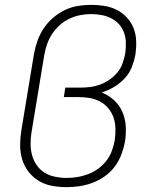

<svg xmlns="http://www.w3.org/2000/svg" viewBox="-20 -763 640 791"><path d="M254 8Q223 8 193.5 2.5Q164 -3 139.5 -18Q115 -33 97.5 -55.5Q80 -78 71.5 -106Q63 -134 63 -164.5Q63 -195 68 -226L120 -541Q125 -568 134.5 -595Q144 -622 160 -646Q176 -670 198.5 -689.5Q221 -709 247 -721.5Q273 -734 301 -738.5Q329 -743 356 -743Q384 -743 411 -738.5Q438 -734 461.5 -722Q485 -710 503 -690.5Q521 -671 530.5 -646.5Q540 -622 541 -594Q542 -566 538 -538Q533 -512 523 -486.5Q513 -461 493.5 -440Q474 -419 449.5 -404.5Q425 -390 399 -382Q427 -371 449.5 -350.5Q472 -330 484 -302.5Q496 -275 498 -243.5Q500 -212 495 -180Q490 -153 480 -126.5Q470 -100 453 -77Q436 -54 412 -37Q388 -20 361.5 -10Q335 0 307.5 4Q280 8 254 8ZM254 -30Q276 -30 298.5 -33.5Q321 -37 343 -45.5Q365 -54 384.5 -68Q404 -82 418.5 -101Q433 -120 441 -142Q449 -164 453 -186Q456 -210 455.5 -233.5Q455 -257 448 -278Q441 -299 426.5 -316.5Q412 -334 392.5 -344.5Q373 -355 350.5 -359Q328 -363 304 -363H243L249 -402H310Q330 -402 351 -404.5Q372 -407 392.5 -414.5Q413 -422 431.5 -435Q450 -448 464 -465Q478 -482 485 -502.5Q492 -523 496 -543Q499 -565 498.5 -587Q498 -609 491 -628.5Q484 -648 470.5 -663Q457 -678 438.5 -687.5Q420 -697 398.5 -701Q377 -705 355 -705Q333 -705 310 -700.5Q287 -696 265 -685.5Q243 -675 225 -658.5Q207 -642 194 -622Q181 -602 173.5 -579.5Q166 -557 162 -534L110 -219Q106 -195 106 -170.5Q106 -146 112 -124Q118 -102 131 -83Q144 -64 163 -52Q182 -40 206 -35Q230 -30 254 -30Z"/></svg>

Font: Iosevka Aile Extralight
Style: Italic
Weight: 200
Italic angle: -9°
Designer: Belleve Invis
Foundry: Belleve Invis
Version: Version 31.1.0; ttfautohint (v1.8.4)